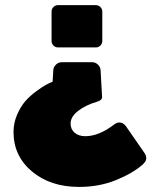

<svg xmlns="http://www.w3.org/2000/svg" viewBox="-20 -537 615 757"><path d="M541.7 112.5Q502.5 146.7 436.7 173.3Q370.8 200 291.7 200Q179.2 200 106.3 139.2Q33.3 78.3 33.3 -16.7Q33.3 -52.5 47.5 -85Q61.7 -117.5 80 -138.3Q98.3 -159.2 122.9 -177.1Q147.5 -195 161.2 -202.5Q175 -210 187.5 -215L190 -258.3Q190 -271.7 200 -281.7Q210 -291.7 223.3 -291.7H343.3Q356.7 -291.7 366.7 -281.7Q376.7 -271.7 376.7 -258.3L382.5 -154.2Q382.5 -141.7 362.5 -135.8Q318.3 -123.3 288.3 -100Q258.3 -76.7 258.3 -50Q258.3 -27.5 274.2 -13.8Q290 0 316.7 0Q370 0 430.8 -46.7Q441.7 -54.2 450 -54.2Q465.8 -54.2 476.7 -39.2L550 66.7Q556.7 75.8 556.7 87.5Q556.7 99.2 541.7 112.5ZM383.3 -491.7V-375Q383.3 -365 375.8 -357.5Q368.3 -350 358.3 -350H208.3Q198.3 -350 190.8 -357.5Q183.3 -365 183.3 -375V-491.7Q183.3 -501.7 190.8 -509.2Q198.3 -516.7 208.3 -516.7H358.3Q368.3 -516.7 375.8 -509.2Q383.3 -501.7 383.3 -491.7Z"/></svg>

Font: BoonTook Mon
Style: Regular
Weight: 400
Designer: Sungsit Sawaiwan
Foundry: FontUni
Version: Version 3.0